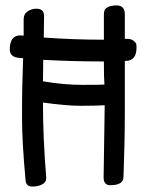

<svg xmlns="http://www.w3.org/2000/svg" viewBox="-20 -682 540 706"><path d="M16 -500Q16 -552 55 -552Q59 -552 63 -551H67V-611Q67 -631 82 -640.5Q97 -650 114 -650Q142 -650 142 -623L141 -544Q250 -536 362 -536V-625Q362 -637 364 -643.5Q366 -650 377 -656Q388 -662 409 -662Q439 -662 439 -629V-539H446Q460 -540 470.5 -532.5Q481 -525 481.5 -517.5Q482 -510 482 -507Q482 -459 443 -458H439V-272Q439 -162 434 -30Q433 -1 385 -1Q361 -1 361 -30L365 -295Q333 -293 277.5 -293Q222 -293 138 -305Q138 -173 150 -29Q151 -13 136 -4.5Q121 4 98.5 4Q76 4 74 -19Q61 -161 61 -247Q61 -333 62 -367L65 -468L51 -469Q16 -472 16 -500ZM364 -371Q362 -397 362 -456Q247 -456 139 -462L138 -383Q216 -370 281 -370Q346 -370 364 -371Z"/></svg>

Font: Patrick Hand
Style: Regular
Weight: 400
Designer: Patrick Wagesreiter
Foundry: Patrick Wagesreiter
Version: Version 1.003;PS 001.003;hotconv 1.0.70;makeotf.lib2.5.58329